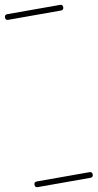

<svg xmlns="http://www.w3.org/2000/svg" viewBox="-116 -598 511 1006"><g transform="rotate(-10 140.0 -95.0)"><path d="M0 -555Q70 -555 140 -555Q210 -555 280 -555Q295 -555 295 -540Q295 -525 280 -525Q210 -525 140 -525Q70 -525 0 -525Q-15 -525 -15 -540Q-15 -555 0 -555ZM0 335Q70 335 140 335Q210 335 280 335Q295 335 295 350Q295 365 280 365Q210 365 140 365Q70 365 0 365Q-15 365 -15 350Q-15 335 0 335Z"/></g></svg>

Font: FRB American Cursive Just Guidelines
Style: Italic
Weight: 400
Italic angle: -25°
Version: Version 2.0;Modular Font Editor K font №1